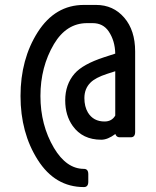

<svg xmlns="http://www.w3.org/2000/svg" viewBox="-20 -552 626 772"><path d="M443.4 -265.6 410.2 -254.9Q363.8 -239.7 344.2 -220.2Q319.3 -195.8 319.3 -157.7Q319.3 -123.5 333.5 -99.6Q355.5 -63.5 400.4 -63.5Q429.7 -63.5 443.4 -87.4ZM460.9 0Q448.2 0 443.8 -13.2Q413.1 9.8 387.2 9.8Q312 9.8 272.5 -45.4Q242.2 -87.9 242.2 -148.4Q242.2 -212.4 279.8 -255.9Q313 -293.9 398.4 -321.8L443.4 -336.4Q442.4 -388.2 417 -425.8Q394.5 -459 352.5 -459H330.1Q247.1 -459 196.8 -374.5Q142.6 -282.7 142.6 -166Q142.6 -49.3 196.8 42.5Q247.1 127 317.4 127Q335 127 335 148.4V178.7Q335 200.2 317.4 200.2Q201.2 200.2 131.8 90.8Q62.5 -18.1 62.5 -166Q62.5 -314 131.8 -422.9Q201.7 -532.2 317.4 -532.2H366.2Q435.5 -532.2 479.5 -481Q523.4 -430.2 523.4 -345.2V-21.5Q523.4 0 505.9 0Z"/></svg>

Font: Simply Mono
Style: Book
Weight: 400
Designer: Wojciech Kalinowski "wmk69" (wmk69@o2.pl)
Foundry: Wojciech Kalinowski "wmk69" (wmk69@o2.pl)
Version: Version 1.0.0